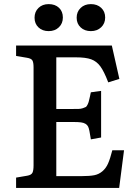

<svg xmlns="http://www.w3.org/2000/svg" viewBox="-20 -924 678 944"><path d="M219.2 -903.8Q251 -903.8 270 -885.7Q289.1 -867.7 289.1 -837.9Q289.1 -808.6 269.5 -789.8Q250 -771 219.2 -771Q188.5 -771 169.2 -789.3Q149.9 -807.6 149.9 -836.9Q149.9 -866.2 169.2 -885Q188.5 -903.8 219.2 -903.8ZM426.8 -903.8Q458 -903.8 477.5 -885.5Q497.1 -867.2 497.1 -837.9Q497.1 -808.6 477.3 -789.8Q457.5 -771 426.8 -771Q396 -771 376.5 -789.3Q356.9 -807.6 356.9 -836.9Q356.9 -866.2 376.5 -885Q396 -903.8 426.8 -903.8ZM59.1 0V-50.8L113.8 -60.1Q133.8 -63.5 139.4 -74.5Q145 -85.4 145 -110.8V-592.8Q145 -617.2 139.2 -627Q133.3 -636.7 111.8 -640.1L59.1 -648.9V-700.2H529.8L566.9 -536.1L512.2 -519Q491.7 -572.8 473.4 -597.7Q455.1 -622.6 428.5 -632.3Q401.9 -642.1 353 -642.1H256.8V-388.2H334Q354.5 -388.2 366 -388.4Q377.4 -388.7 387.5 -392.1Q397.5 -395.5 401.9 -397.9Q406.2 -400.4 410.6 -409.7Q415 -418.9 416.7 -426Q418.5 -433.1 422.4 -450.2Q423.3 -454.6 423.8 -456.8Q424.3 -459 425 -462.9Q425.8 -466.8 426.8 -470.2L477.1 -477.1V-248L426.8 -238.8Q419.4 -290 413.1 -301.8Q404.3 -318.8 378.4 -322.3Q365.2 -324.2 338.9 -324.2H256.8V-58.1H382.8Q420.9 -58.1 443.4 -62.5Q465.8 -66.9 483.4 -81.8Q501 -96.7 511.2 -119.9Q521.5 -143.1 532.2 -185.1H589.8L565.9 0Z"/></svg>

Font: Literata Book Medium
Style: Regular
Weight: 500
Designer: Latin by Veronika Burian and Jose Scaglione. Greek by Irene Vlachou. Cyrillic by Vera Evstafieva
Foundry: TypeTogether
Version: Version 2.003;PS 002.003;hotconv 1.0.88;makeotf.lib2.5.64775